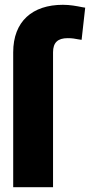

<svg xmlns="http://www.w3.org/2000/svg" viewBox="-20 -780 397 800"><path d="M35 0H201V-562C201 -603 221 -621 262 -621C281 -621 291 -619 307 -616L320 -614L335 -748L323 -750C298 -755 272 -760 242 -760C115 -760 35 -691 35 -562Z"/></svg>

Font: Asimov Pro
Style: Ult
Weight: 900
Designer: Google
Version: Version 2.000980; 2014